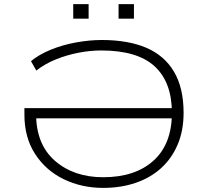

<svg xmlns="http://www.w3.org/2000/svg" viewBox="-20 -908 1014 936"><path d="M483 8Q378 8 290.5 -34.5Q203 -77 151 -157.5Q99 -238 99 -349V-381H849V-331H134L156 -353Q156 -204 248 -124Q340 -44 483 -44Q639 -44 728.5 -125Q818 -206 818 -358Q818 -507 734 -584.5Q650 -662 473 -662Q420 -662 363 -651Q306 -640 252.5 -618.5Q199 -597 157 -564L131 -610Q170 -642 227 -665.5Q284 -689 350 -701Q416 -713 476 -713Q605 -713 693.5 -675Q782 -637 828.5 -558Q875 -479 875 -358Q875 -271 846 -203Q817 -135 765 -88Q713 -41 641 -16.5Q569 8 483 8ZM558 -817V-888H633V-817ZM337 -817V-888H412V-817Z"/></svg>

Font: Nunito Sans 7pt Expanded ExtraLight
Style: Regular
Weight: 250
Width: 7
Designer: Vernon Adams
Foundry: Vernon Adams
Version: Version 3.101;gftools[0.9.27]